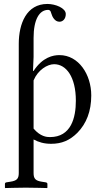

<svg xmlns="http://www.w3.org/2000/svg" viewBox="-20 -718 519 972"><path d="M150 -526C150 -619 179 -668 224 -668C231 -668 237 -663 239 -652C245 -631 258 -608 281 -608C298 -608 313 -622 313 -647C313 -677 261 -698 220 -698C114 -698 75 -598 75 -496V158C75 187 65 197 32 202L13 205C8 206 5 208 5 213V232L7 234C7 234 75 232 110 232C149 232 218 234 218 234L220 232V213C220 208 216 206 211 205L192 202C160 197 150 187 150 158V-12C176 2 203 10 239 10C292 10 333 -7 372 -46C417 -92 442 -154 442 -235C442 -341 378 -439 281 -439C249 -439 196 -429 150 -359H147L150 -430ZM150 -311C172 -364 220 -393 254 -393C315 -393 364 -329 364 -208C364 -122 340 -24 233 -24C217 -24 185 -26 150 -67Z"/></svg>

Font: Libertinus Sans
Style: Regular
Weight: 400
Designer: Philipp H. Poll, Khaled Hosny
Foundry: Caleb Maclennan
Version: Version 7.050;RELEASE